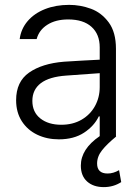

<svg xmlns="http://www.w3.org/2000/svg" viewBox="-20 -558 566 785"><path d="M310.5 119.1Q310.5 51.3 387.7 -1.5V-82H383.8Q365.2 -43 323.7 -15.6Q282.2 11.7 220.7 11.7Q171.9 11.7 132.1 -7.3Q92.3 -26.4 69.1 -62.5Q45.9 -98.6 45.9 -148.4Q45.9 -224.1 98.9 -261.2Q151.9 -298.3 241.2 -305.7Q275.4 -308.1 317.1 -310.3Q358.9 -312.5 387.7 -314V-364.3Q387.7 -418 354.2 -448.2Q320.8 -478.5 258.8 -478.5Q207.5 -478.5 173.6 -456.8Q139.6 -435.1 129.9 -398.4H60.5Q65.9 -439.9 93 -471.7Q120.1 -503.4 164.1 -520.8Q208 -538.1 262.7 -538.1Q308.6 -538.1 351.8 -522.2Q395 -506.3 424.6 -466.3Q454.1 -426.3 454.1 -358.4V-0.5L455.1 0Q417 31.2 397 56.6Q377 82 377 110.4Q377 151.4 419.9 151.4Q443.4 151.4 466.8 137.7L475.6 186.5Q443.8 207 404.3 207Q361.8 207 336.2 184.1Q310.5 161.1 310.5 119.1ZM230.5 -47.9Q277.8 -47.9 313.5 -68.6Q349.1 -89.4 368.4 -124.5Q387.7 -159.7 387.7 -202.1V-258.8L251 -249Q181.2 -244.1 146.7 -217.8Q112.3 -191.4 112.3 -145.5Q112.3 -99.6 145 -73.7Q177.7 -47.9 230.5 -47.9Z"/></svg>

Font: Pretendard GOV Light
Style: Regular
Weight: 300
Designer: Base glyphs from Inter by Rasmus Andersson; Hangeul glyphs from Noto Sans CJK(Source Han Sans) by Jang Soo-young and Kan
Foundry: Kil Hyung-jin
Version: Version 1.309